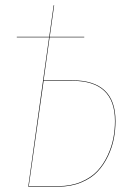

<svg xmlns="http://www.w3.org/2000/svg" viewBox="-20 -700 508 720"><path d="M251 -398.9Q413.1 -398.9 413.1 -246.1Q413.1 -212.9 407 -180.7Q400.9 -148.4 385.3 -115.2Q369.6 -82 346.2 -56.9Q322.8 -31.7 284.7 -15.9Q246.6 0 199.2 0H85.9L164.1 -560.1H43V-562H164.6L181.2 -680.2H183.1L166.5 -562H295.9V-560.1H166L143.6 -398.9ZM199.2 -2Q246.1 -2 283.7 -17.8Q321.3 -33.7 344.5 -58.3Q367.7 -83 383.3 -116.2Q398.9 -149.4 405 -181.4Q411.1 -213.4 411.1 -246.1Q411.1 -397 251 -397H143.6L87.9 -2Z"/></svg>

Font: Fira Sans Compressed Two
Style: Italic
Weight: 100
Width: 3
Italic angle: -8°
Designer: Carrois Corporate & Edenspiekermann AG
Foundry: Carrois Corporate GbR & Edenspiekermann AG
Version: Version 4.203;PS 004.203;hotconv 1.0.88;makeotf.lib2.5.64775